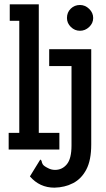

<svg xmlns="http://www.w3.org/2000/svg" viewBox="-20 -690 490 886"><path d="M20 0V-77H69V-594H25V-670H159V-77H254V0ZM349 -548Q325 -548 307 -565.5Q289 -583 289 -607Q289 -633 306.5 -650Q324 -667 349 -667Q373 -667 391.5 -649Q410 -631 410 -607Q410 -583 391.5 -565.5Q373 -548 349 -548ZM231 176Q163 176 118 124L166 46Q172 50 172.5 55.5Q173 61 177.5 68.5Q182 76 200 85Q216 94 234 94Q267 94 288.5 68Q310 42 310 -19V-385H207V-463H401V-23Q401 49 378.5 92Q356 135 317.5 155Q279 175 231 176Z"/></svg>

Font: Inconsolata SemiCondensed SemiBold
Style: Regular
Weight: 600
Width: 4
Monospace: yes
Designer: Raph Levien, Cyreal, Brenton Simpson
Foundry: Raph Levien, Cyreal, Google
Version: Version 3.001; ttfautohint (v1.8.2.53-6de2)